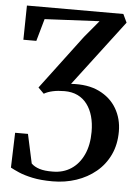

<svg xmlns="http://www.w3.org/2000/svg" viewBox="-54 -574 616 849"><g transform="rotate(5 254.0 -150.0)"><path d="M211.5 233Q159 233 121.8 225Q84.5 217 60.5 206.5Q36.5 196 23 188.5L28 33.5H85L113 162.5Q126.5 176 149.2 183.2Q172 190.5 208.5 190Q255 190 290 167Q325 144 344.8 101.2Q364.5 58.5 364.5 0Q364.5 -38 355.8 -69Q347 -100 330 -122.5Q313 -145 288 -157Q263 -169 230 -169Q201 -169 178 -164Q155 -159 139 -149.5L113.5 -175L294 -415L357 -490.5L114 -478.5L86 -379.5H28.5L31 -531.5H459L476.5 -494.5L255.5 -203.5Q329.5 -208.5 380.5 -183.8Q431.5 -159 458 -113.8Q484.5 -68.5 484.5 -12Q484.5 46 463 91.5Q441.5 137 403.5 168.5Q365.5 200 316.2 216.5Q267 233 211.5 233Z"/></g></svg>

Font: Merriweather 72pt Medium
Style: Regular
Weight: 500
Version: Version 2.100